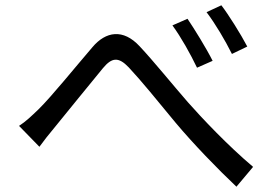

<svg xmlns="http://www.w3.org/2000/svg" viewBox="-20 -731 1040 726"><path d="M689 -660 632 -635C665 -590 700 -527 725 -475L784 -501C760 -549 714 -623 689 -660ZM817 -711 761 -685C795 -640 831 -579 857 -527L915 -555C891 -601 844 -676 817 -711ZM52 -255 129 -176C144 -197 167 -226 188 -251C232 -305 322 -416 369 -473C403 -514 428 -517 467 -476C513 -427 574 -352 644 -267C711 -187 803 -92 874 -25L937 -100C841 -181 743 -285 690 -345C635 -408 559 -502 508 -556C446 -623 380 -613 329 -552C267 -480 175 -366 126 -318C99 -292 77 -271 52 -255Z"/></svg>

Font: Noto Sans T Chinese Regular
Style: Regular
Weight: 400
Designer: Ryoko NISHIZUKA (kana & ideographs); Paul D. Hunt (Latin, Greek & Cyrillic); Wenlong ZHANG (bopomofo); Sandoll Communica
Foundry: Adobe Systems Incorporated
Version: Version 1.000;PS 1;hotconv 1.0.78;makeotf.lib2.5.61930